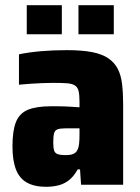

<svg xmlns="http://www.w3.org/2000/svg" viewBox="-20 -711 540 739"><path d="M157 8Q113 8 84 -8Q55 -24 41.5 -58.5Q28 -93 28 -148Q28 -208 41.5 -241.5Q55 -275 87.5 -288.5Q120 -302 177 -302Q186 -302 198.5 -302Q211 -302 226 -301.5Q241 -301 256.5 -300Q272 -299 286 -298V-319Q286 -346 282.5 -360.5Q279 -375 268.5 -382Q258 -389 238 -390.5Q218 -392 185 -392Q163 -392 140 -391Q117 -390 95 -388.5Q73 -387 53 -385V-502Q92 -510 138.5 -514Q185 -518 237 -518Q295 -518 334 -510.5Q373 -503 397 -486.5Q421 -470 433.5 -445.5Q446 -421 450 -386.5Q454 -352 454 -308V0H292L288 -59H279Q264 -32 245.5 -17.5Q227 -3 204.5 2.5Q182 8 157 8ZM233 -114Q246 -114 254.5 -116Q263 -118 269.5 -123Q276 -128 279 -136Q283 -144 284.5 -158.5Q286 -173 286 -192V-217H231Q211 -217 201 -213Q191 -209 188 -197.5Q185 -186 185 -163Q185 -143 188 -132.5Q191 -122 201.5 -118Q212 -114 233 -114ZM83 -579V-691H218V-579ZM282 -579V-691H418V-579Z"/></svg>

Font: Saira SemiCondensed ExtraBold
Style: Regular
Weight: 800
Width: 4
Designer: Hector Gatti with collaboration of the Omnibus-Type team
Foundry: Omnibus-Type
Version: Version 1.101